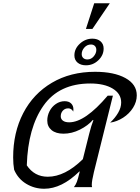

<svg xmlns="http://www.w3.org/2000/svg" viewBox="-20 -1152 862 1182"><path d="M822 -565Q822 -525 799 -488.5Q776 -452 738 -427.5Q700 -403 658 -397Q689 -426 707.5 -458Q726 -490 726 -521Q726 -575 674 -606.5Q622 -638 536 -638Q344 -638 248 -502Q152 -366 145 -134Q192 -64 274 -64Q380 -64 490 -172L529 -328Q542 -380 555 -412L552 -414Q522 -379 472 -354Q422 -329 371 -329Q324 -329 297.5 -351Q271 -373 271 -410Q271 -440 285 -467.5Q299 -495 324 -512Q349 -529 378 -529Q404 -529 418 -515Q432 -501 432 -479Q432 -470 431 -465Q420 -485 400 -485Q380 -485 367 -471Q354 -457 354 -436Q354 -419 367.5 -409Q381 -399 406 -399Q504 -399 643 -563H675L558 -92Q545 -38 545 -14Q545 -6 547 0H435Q446 -14 453 -32Q460 -50 470 -92L471 -96H468Q360 10 252 10Q192 10 141.5 -20.5Q91 -51 67 -107Q61 -142 61 -183Q61 -336 123 -455.5Q185 -575 299.5 -642.5Q414 -710 565 -710Q682 -710 752 -671.5Q822 -633 822 -565ZM438 -811Q438 -852 471.5 -883Q505 -914 549 -914Q580 -914 599 -897.5Q618 -881 618 -853Q618 -812 585.5 -781Q553 -750 509 -750Q477 -750 457.5 -766.5Q438 -783 438 -811ZM573 -845Q573 -860 564 -869Q555 -878 540 -878Q516 -878 499.5 -859.5Q483 -841 483 -819Q483 -804 492.5 -795Q502 -786 518 -786Q541 -786 557 -805Q573 -824 573 -845ZM560 -1132H656L549 -974H509Z"/></svg>

Font: Srisakdi
Style: Bold
Weight: 700
Designer: Cadson Demak Co.,Ltd.
Foundry: Cadson Demak Co.,Ltd.
Version: Version 1.000